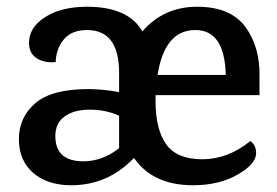

<svg xmlns="http://www.w3.org/2000/svg" viewBox="-20 -534 820 569"><path d="M333 -318Q333 -445 238 -445Q192 -445 169 -417Q146 -389 145 -350Q111 -347 88.5 -361.5Q66 -376 66 -407Q66 -453 114 -483.5Q162 -514 238 -514Q360 -514 402 -441Q465 -514 564 -514Q663 -514 707 -454.5Q751 -395 749 -306V-252H441V-233Q441 -151 472.5 -106.5Q504 -62 579.5 -62Q655 -62 722 -116Q739 -104 739 -80Q739 -48 684 -16.5Q629 15 552 15Q433 15 377 -66Q300 15 191 15Q121 15 78.5 -21.5Q36 -58 36 -122Q36 -186 84.5 -228Q133 -270 242 -270Q284 -270 333 -261ZM333 -191Q294 -209 246.5 -209Q199 -209 171.5 -189Q144 -169 144 -131Q144 -56 227 -56Q284 -56 333 -95ZM559 -445Q468 -445 447 -312H649Q646 -445 559 -445Z"/></svg>

Font: Karma SemiBold
Style: Regular
Weight: 600
Designer: Joana Correia
Foundry: Indian Type Foundry
Version: Version 1.202;PS 1.0;hotconv 1.0.78;makeotf.lib2.5.61930; tt